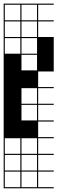

<svg xmlns="http://www.w3.org/2000/svg" viewBox="-20 -747 313 1046"><path d="M272.7 278.8H0V187.9H6.1V272.7H90.9V187.9H97V272.7H181.8V187.9H0V-727.3H272.7V-721.2H187.9V-636.4H272.7V-630.3H187.9V-545.5H272.7V-539.4H187.9V-454.5H272.7V-448.5H187.9V-363.6H272.7V-357.6H187.9V-272.7H272.7V-266.7H187.9V-181.8H272.7V-175.8H187.9V-90.9H272.7V-84.8H187.9V0H272.7V6.1H187.9V90.9H272.7V97H187.9V181.8H272.7V187.9H187.9V272.7H272.7ZM90.9 -636.4V-721.2H6.1V-636.4ZM97 -636.4H181.8V-721.2H97ZM97 -545.5H181.8V-630.3H97ZM6.1 -545.5H90.9V-630.3H6.1ZM97 -454.5H181.8V-539.4H97ZM6.1 -454.5H90.9V-539.4H6.1ZM97 -363.6H181.8V-448.5H97ZM97 -181.8H181.8V-266.7H97ZM97 -90.9H181.8V-175.8H97ZM97 90.9H181.8V6.1H97ZM6.1 90.9H90.9V6.1H6.1ZM97 181.8H181.8V97H97ZM6.1 181.8H90.9V97H6.1ZM181.8 -539.4H272.7V-448.5H181.8ZM181.8 -448.5H272.7V-357.6H181.8Z"/></svg>

Font: Micro 5 Charted
Style: Regular
Weight: 400
Designer: Sarah Cadigan-Fried
Version: Version 1.000; ttfautohint (v1.8.4.7-5d5b)